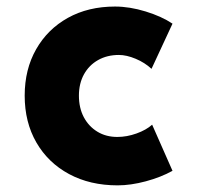

<svg xmlns="http://www.w3.org/2000/svg" viewBox="-20 -555 602 581"><path d="M335.9 5.9Q252.4 5.9 189 -28.3Q125.5 -62.5 90.1 -123.8Q54.7 -185.1 54.7 -265.6Q54.7 -345.2 89.4 -406Q124 -466.8 185.5 -501Q247.1 -535.2 328.1 -535.2Q372.1 -535.2 420.7 -520.3Q469.2 -505.4 502 -483.4L438.5 -346.7Q418 -365.7 390.4 -377.2Q362.8 -388.7 339.8 -388.7Q304.2 -388.7 276.9 -373.3Q249.5 -357.9 234.1 -330.1Q218.8 -302.2 218.8 -265.6Q218.8 -228.5 233.6 -200.4Q248.5 -172.4 274.7 -156.5Q300.8 -140.6 335 -140.6Q363.8 -140.6 393.1 -151.1Q422.4 -161.6 440.4 -177.7L502 -38.1Q466.8 -18.6 421.1 -6.3Q375.5 5.9 335.9 5.9Z"/></svg>

Font: Reddit Mono Black
Style: Regular
Weight: 900
Monospace: yes
Designer: Stephen Hutchings
Foundry: Reddit
Version: Version 1.014